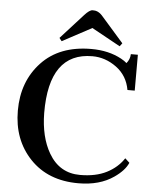

<svg xmlns="http://www.w3.org/2000/svg" viewBox="-63 -1029 875 1091"><g transform="rotate(5 374.5 -484.0)"><path d="M638.2 -694.3Q657.7 -717.3 658.7 -747.1H698.7V-542.5H657.2Q643.1 -623.5 579.8 -669.9Q516.6 -716.3 442.4 -716.3Q195.3 -716.3 197.3 -371.1Q198.7 -233.9 252 -143.1Q313.5 -38.1 430.7 -38.1Q520 -38.1 581.8 -69.6Q643.6 -101.1 678.7 -154.8L704.1 -131.3Q685.5 -86.9 627 -46.4Q546.4 9.8 424.8 9.8Q252 9.8 149.4 -97.9Q46.9 -205.6 46.9 -372.1Q46.9 -538.6 149.2 -647.7Q251.5 -756.8 433.6 -756.8Q532.2 -756.8 605.5 -716.8Q626 -705.6 638.2 -694.3ZM246.6 -803.7 375 -945.3Q403.3 -976.6 420.7 -976.6Q438 -976.6 446.3 -972.7Q461.9 -966.3 475.1 -952.1L605 -804.2L591.3 -786.1L428.2 -876L260.3 -786.1Z"/></g></svg>

Font: Cantata One
Style: Regular
Weight: 400
Designer: Joana Maria Correia da Silva
Foundry: Joana Maria Correia da Silva
Version: Version 1.002